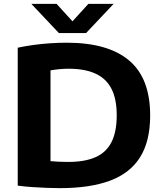

<svg xmlns="http://www.w3.org/2000/svg" viewBox="-20 -969 845 996"><path d="M290.5 7Q258 7 221.5 5.5Q185 4 147 1.5Q109 -1 72 -6V-721.5Q108.5 -729.5 151.8 -735.5Q195 -741.5 239.8 -744.5Q284.5 -747.5 326.5 -747.5Q540 -747.5 649.5 -655.5Q759 -563.5 759 -370Q759 -237.5 707.2 -154.2Q655.5 -71 551.5 -32Q447.5 7 290.5 7ZM334.5 -129Q419.5 -129 475.2 -153.5Q531 -178 558.2 -231.5Q585.5 -285 585.5 -371Q585.5 -456 557.8 -509.2Q530 -562.5 474.5 -587.5Q419 -612.5 335.5 -612.5Q314 -612.5 289 -610.2Q264 -608 242 -604V-133Q263.5 -131 286 -130Q308.5 -129 334.5 -129ZM285.5 -797.5 142.5 -949H273.5L370 -843H342L438.5 -949H569.5L426.5 -797.5Z"/></svg>

Font: Encode Sans SemiExpanded
Style: Bold
Weight: 700
Width: 6
Designer: Multiple Designers
Foundry: Impallari Type
Version: Version 3.002